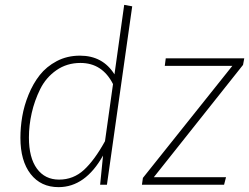

<svg xmlns="http://www.w3.org/2000/svg" viewBox="-20 -760 1025 790"><path d="M491 -740 524 -734 420 0H392L404 -120Q331 10 221 10Q148 10 106 -44Q64 -98 64 -193Q64 -236 71.5 -280.5Q79 -325 97.5 -370.5Q116 -416 143.5 -451Q171 -486 213.5 -508.5Q256 -531 309 -531Q403 -531 451 -454ZM985 -520 980 -493 613 -31H910L902 0H564L568 -28L936 -489H658L662 -520ZM311 -501Q255 -501 212 -471Q169 -441 145.5 -393.5Q122 -346 110.5 -295Q99 -244 99 -194Q99 -111 132 -66Q165 -21 223 -21Q282 -21 325.5 -61Q369 -101 412 -179L445 -414Q401 -501 311 -501Z"/></svg>

Font: Fira Sans UltraLight
Style: Italic
Weight: 200
Italic angle: -8°
Designer: Carrois Corporate & Edenspiekermann AG
Foundry: Carrois Corporate GbR & Edenspiekermann AG
Version: Version 4.203;PS 004.203;hotconv 1.0.88;makeotf.lib2.5.64775